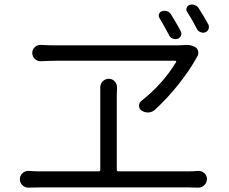

<svg xmlns="http://www.w3.org/2000/svg" viewBox="-20 -861 1028 863"><path d="M917 -750Q918.9 -744.1 918.9 -739.3Q918.9 -734.4 917 -729.5Q913.1 -719.7 902.3 -715.8Q891.6 -711.9 880.4 -716.8Q869.1 -721.7 864.3 -732.4Q844.7 -771.5 821.3 -807.6Q815.4 -815.4 818.8 -825.2Q822.3 -835 832 -838.9Q837.9 -840.8 843.8 -840.8Q849.6 -840.8 855.5 -837.9Q867.2 -834 873 -824.2Q896.5 -788.1 917 -750ZM792 -721.7Q797.9 -710.9 793.5 -700.7Q789.1 -690.4 778.3 -686.5Q766.6 -683.6 755.4 -688Q744.1 -692.4 739.3 -704.1Q718.8 -743.2 697.3 -779.3Q691.4 -788.1 694.8 -797.9Q698.2 -807.6 708 -810.5Q713.9 -812.5 719.7 -812.5Q725.6 -812.5 731.4 -810.5Q742.2 -806.6 749 -795.9Q771.5 -759.8 792 -721.7ZM771.5 -582Q772.5 -584 771.5 -585.9Q770.5 -587.9 767.6 -587.9H229.5Q207 -587.9 164.1 -585.9Q148.4 -585 136.7 -596.2Q125 -607.4 125 -623Q125 -638.7 136.7 -649.4Q147.5 -659.2 161.1 -659.2Q162.1 -659.2 164.1 -659.2Q196.3 -657.2 226.6 -657.2H780.3Q793 -657.2 806.6 -658.2Q813.5 -659.2 818.4 -659.2Q842.8 -659.2 860.4 -647.5Q869.1 -640.6 871.1 -628.4Q873 -616.2 866.2 -606.4Q863.3 -602.5 861.3 -597.7Q831.1 -543 780.8 -480Q730.5 -417 676.8 -368.2Q664.1 -356.4 647.5 -355.5Q645.5 -355.5 644.5 -355.5Q628.9 -355.5 616.2 -364.3Q605.5 -371.1 605 -385.3Q604.5 -399.4 615.2 -407.2Q711.9 -483.4 771.5 -582ZM504.9 -98.6Q504.9 -90.8 512.7 -90.8H827.1Q846.7 -90.8 869.1 -92.8Q885.7 -93.8 897.9 -83Q910.2 -72.3 910.2 -56.2Q910.2 -40 897.5 -28.3Q886.7 -17.6 871.1 -17.6Q870.1 -17.6 869.1 -17.6Q846.7 -18.6 827.1 -18.6H158.2Q132.8 -18.6 110.4 -17.6Q109.4 -17.6 107.4 -17.6Q92.8 -17.6 81.1 -28.3Q69.3 -39.1 69.3 -55.7Q69.3 -72.3 81.5 -83Q93.8 -93.8 109.4 -92.8Q133.8 -90.8 158.2 -90.8H423.8Q430.7 -90.8 430.7 -98.6V-433.6V-467.8Q430.7 -483.4 441.4 -495.1Q453.1 -506.8 469.2 -506.8Q485.4 -506.8 496.1 -494.6Q506.8 -482.4 505.9 -465.8Q504.9 -449.2 504.9 -433.6Z"/></svg>

Font: Gen Jyuu Gothic P Normal
Style: Regular
Weight: 300
Designer: [Source Han Sans]
Ryoko NISHIZUKA  (kana & ideographs); Paul D. Hunt (Latin, Greek & Cyrillic); Wenlong ZHANG  (bopomofo
Version: Version 1.002.20150607